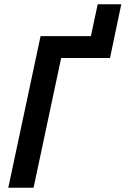

<svg xmlns="http://www.w3.org/2000/svg" viewBox="-20 -884 591 904"><path d="M19 0H138L268 -611H498L551 -864H440L408 -714H171Z"/></svg>

Font: Noto Sans SemiCondensed SemiBold
Style: Italic
Weight: 600
Width: 4
Italic angle: -12°
Designer: Monotype Design Team
Foundry: Monotype Imaging Inc.
Version: Version 2.013